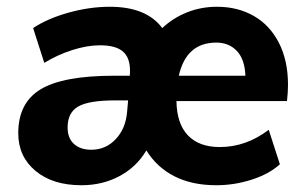

<svg xmlns="http://www.w3.org/2000/svg" viewBox="-20 -540 906 568"><path d="M832 -289Q832 -267 829 -241H502Q503 -174 536 -139.5Q569 -105 630 -105Q708 -105 775 -156L808 -54Q776 -25 724.5 -8.5Q673 8 620 8Q548 8 496 -18.5Q444 -45 413 -95Q384 -46 333.5 -19Q283 8 221 8Q136 8 85 -34.5Q34 -77 34 -146Q34 -236 100.5 -276Q167 -316 318 -316H364Q368 -363 347 -384.5Q326 -406 276 -406Q238 -406 194 -392Q150 -378 111 -354L78 -457Q120 -485 182.5 -502.5Q245 -520 305 -520Q413 -520 460 -457Q492 -487 533.5 -503.5Q575 -520 622 -520Q683 -520 730.5 -493Q778 -466 805 -413.5Q832 -361 832 -289ZM509 -316H706Q704 -365 680.5 -389.5Q657 -414 620 -414Q531 -414 509 -316ZM356 -209 359 -243H321Q243 -243 211.5 -225Q180 -207 180 -163Q180 -131 199 -114Q218 -97 250 -97Q293 -97 322.5 -128.5Q352 -160 356 -209Z"/></svg>

Font: Muli ExtraBold
Style: Italic
Weight: 800
Italic angle: -4.541°
Designer: Vernon Adams
Foundry: Vernon Adams
Version: Version 2.000